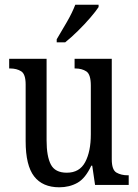

<svg xmlns="http://www.w3.org/2000/svg" viewBox="-20 -786 588 816"><path d="M232 10Q161 10 125 -36.5Q89 -83 89 -186V-427Q89 -471 70 -483Q51 -495 23 -495H19V-536H178V-189Q178 -122 196 -87Q214 -52 264 -52Q318 -52 342 -97Q366 -142 366 -215V-422Q366 -470 347 -482.5Q328 -495 300 -495H297V-536H455V-109Q455 -64 475 -52.5Q495 -41 523 -41H527V0H384L372 -82H368Q343 -28 309 -9Q275 10 232 10ZM221 -619Q242 -654 264.5 -693Q287 -732 300 -766H399V-756Q388 -739 364 -711Q340 -683 311 -654.5Q282 -626 257 -606H221Z"/></svg>

Font: Noto Serif Tamil Condensed
Style: Regular
Weight: 400
Width: 3
Designer: Indian Type Foundry, Tom Grace, and the Monotype Design Team
Foundry: Monotype Imaging Inc.
Version: Version 2.004; ttfautohint (v1.8.4.7-5d5b)